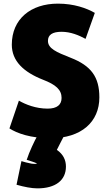

<svg xmlns="http://www.w3.org/2000/svg" viewBox="-20 -736 598 1057"><path d="M293 89C329 114 343 146 343 181C343 257 285 301 186 301C154 301 113 293 71 281L98 151C110 155 132 161 154 165C167 167 178 167 184 164C168 156 148 151 127 144C140 102 173 33 184 15H331C325 27 305 64 293 89ZM527 -200C527 -65 428 25 258 25C149 25 74 -2 32 -29L84 -182C120 -161 177 -138 242 -138C295 -138 319 -160 319 -197C319 -242 287 -270 217 -297C110 -339 45 -400 45 -490C45 -631 149 -716 299 -716C387 -716 457 -691 502 -665L451 -522C414 -542 369 -561 319 -561C268 -561 244 -544 244 -511C244 -469 290 -449 369 -418C482 -374 527 -312 527 -200Z"/></svg>

Font: Repo Black
Style: Regular
Weight: 900
Designer: Stefan Peev
Foundry: Context Ltd
Version: Version 1.502